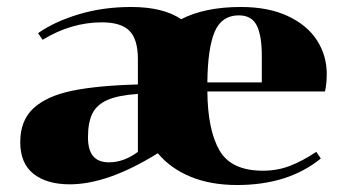

<svg xmlns="http://www.w3.org/2000/svg" viewBox="-20 -518 1004 550"><path d="M733 -29Q775 -29 811 -43Q847 -57 886 -83L899 -64Q806 12 659 12Q584 12 526.5 -11.5Q469 -35 432 -79Q289 10 180 10Q114 10 76 -20Q38 -50 38 -111Q38 -173 76 -208Q114 -243 186.5 -258Q259 -273 375 -276V-349Q375 -405 351 -429.5Q327 -454 272 -454Q184 -454 102 -404L89 -423Q136 -456 205.5 -477Q275 -498 356 -498Q447 -498 499 -463Q567 -498 670 -498Q749 -498 804.5 -472Q860 -446 888 -402.5Q916 -359 916 -306Q916 -279 911 -256H574Q575 -146 608.5 -87.5Q642 -29 733 -29ZM574 -282H730V-357Q730 -416 715.5 -445Q701 -474 664 -474Q615 -474 595 -427Q575 -380 574 -282ZM375 -83V-249Q318 -245 287.5 -231.5Q257 -218 244.5 -192.5Q232 -167 232 -125Q232 -88 247 -70.5Q262 -53 292 -53Q335 -53 375 -83Z"/></svg>

Font: Chonburi
Style: Regular
Weight: 400
Designer: Thanarat Vachiruckul and Stawix Ruecha
Foundry: Cadson Demak & Katatrad
Version: Version 1.000